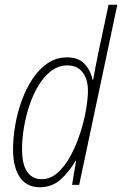

<svg xmlns="http://www.w3.org/2000/svg" viewBox="-20 -780 515 810"><path d="M148 10Q93 10 64 -32Q35 -74 35 -150Q35 -197 44 -250.5Q53 -304 71.5 -355Q90 -406 117.5 -447.5Q145 -489 181.5 -513.5Q218 -538 263 -538Q311 -538 337 -510Q363 -482 370 -444H373Q378 -471 383.5 -500.5Q389 -530 395 -558L438 -760H475L314 0H284L301 -102H299Q272 -55 235.5 -22.5Q199 10 148 10ZM156 -24Q193 -24 224 -52Q255 -80 278.5 -124Q302 -168 318.5 -219Q335 -270 343 -317.5Q351 -365 351 -397Q351 -447 328 -475.5Q305 -504 265 -504Q227 -504 197 -481.5Q167 -459 143.5 -421Q120 -383 104.5 -336.5Q89 -290 81 -242Q73 -194 73 -151Q73 -86 95 -55Q117 -24 156 -24Z"/></svg>

Font: Noto Sans Condensed ExtraLight
Style: Italic
Weight: 200
Width: 3
Italic angle: -12°
Designer: Monotype Design Team
Foundry: Monotype Imaging Inc.
Version: Version 2.013; ttfautohint (v1.8.4.7-5d5b)